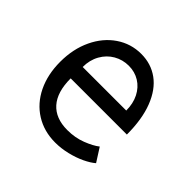

<svg xmlns="http://www.w3.org/2000/svg" viewBox="-141 -717 882 882"><g transform="rotate(45 300.0 -276.0)"><path d="M72.5 -271Q72.5 -354.5 103.8 -420.2Q135 -486 189.5 -523Q244 -560 310.5 -560Q374.5 -560 423 -524.8Q471.5 -489.5 498.5 -420Q525.5 -350.5 525.5 -251H160.5Q160.5 -162.5 200.8 -117.2Q241 -72 317.5 -72Q367.5 -72 410 -88.5Q452.5 -105 476.5 -124L518.5 -58Q499.5 -41.5 467.5 -26.2Q435.5 -11 396.2 -1.5Q357 8 318.5 8Q246 8 190 -27Q134 -62 103.2 -125.5Q72.5 -189 72.5 -271ZM308.5 -481Q269 -481 235.5 -461.8Q202 -442.5 182.2 -407.2Q162.5 -372 162.5 -327H445.5Q445.5 -372.5 427.8 -407.5Q410 -442.5 378.8 -461.8Q347.5 -481 308.5 -481Z"/></g></svg>

Font: JuliaMono
Style: Regular
Weight: 400
Monospace: yes
Designer: cormullion
Foundry: corm
Version: Version 0.055; ttfautohint (v1.8.4)